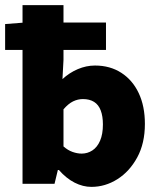

<svg xmlns="http://www.w3.org/2000/svg" viewBox="-25 -718 623 750"><path d="M332 12Q299 12 266.5 -4.5Q234 -21 205 -54H201L188 0H63V-698H223V-484L219 -409Q246 -434 279 -448Q312 -462 346 -462Q405 -462 449 -433.5Q493 -405 517 -354Q541 -303 541 -234Q541 -158 511 -103Q481 -48 433.5 -18Q386 12 332 12ZM294 -118Q317 -118 336 -130.5Q355 -143 366 -168.5Q377 -194 377 -232Q377 -264 368.5 -286.5Q360 -309 342.5 -320Q325 -331 299 -331Q279 -331 260.5 -322Q242 -313 223 -291V-146Q240 -131 258.5 -124.5Q277 -118 294 -118ZM-5 -523V-624L72 -630H389V-523Z"/></svg>

Font: Source Sans 3 ExtraLight ExtraBold
Style: Regular
Weight: 800
Version: Version 3.052;hotconv 1.1.0;makeotfexe 2.6.0